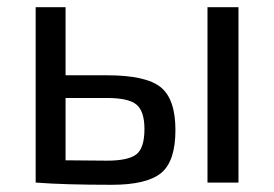

<svg xmlns="http://www.w3.org/2000/svg" viewBox="-20 -507 761 533"><path d="M162 -298H277Q385 -298 426 -265Q467 -232 467 -146Q467 -59 427 -26.5Q387 6 290 6Q159 6 82 0H79V-487H162ZM642 -487V0H556V-487ZM162 -62 277 -61Q336 -61 358.5 -78.5Q381 -96 381 -149Q381 -198 359 -216.5Q337 -235 277 -235H162Z"/></svg>

Font: Exo 2
Style: Regular
Weight: 400
Designer: Natanael Gama
Version: Version 1.001;PS 001.001;hotconv 1.0.70;makeotf.lib2.5.58329